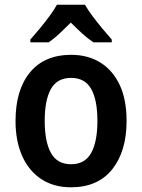

<svg xmlns="http://www.w3.org/2000/svg" viewBox="-20 -786 604 816"><path d="M518 -272Q518 -143 457 -66.5Q396 10 281 10Q209 10 156 -24.5Q103 -59 74.5 -122.5Q46 -186 46 -272Q46 -404 107.5 -478.5Q169 -553 283 -553Q353 -553 406 -520.5Q459 -488 488.5 -425.5Q518 -363 518 -272ZM170 -272Q170 -184 196.5 -136Q223 -88 282 -88Q341 -88 367.5 -136Q394 -184 394 -272Q394 -361 367.5 -408Q341 -455 282 -455Q223 -455 196.5 -408Q170 -361 170 -272ZM341 -766Q354 -743 374 -716.5Q394 -690 415.5 -664Q437 -638 455 -618V-606H377Q353 -622 329.5 -643.5Q306 -665 281 -690Q256 -665 233 -643.5Q210 -622 187 -606H109V-618Q127 -638 148.5 -664Q170 -690 190 -717Q210 -744 222 -766Z"/></svg>

Font: Noto Sans Lao SemiCondensed SemiBold
Style: Regular
Weight: 600
Width: 4
Designer: Monotype Design Team
Foundry: Monotype Imaging Inc.
Version: Version 2.003; ttfautohint (v1.8.4.7-5d5b)